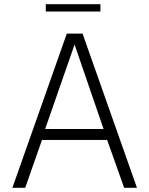

<svg xmlns="http://www.w3.org/2000/svg" viewBox="-20 -894 711 914"><path d="M39 0 298 -734H373L632 0H571L490 -228H180L100 0ZM195 -280H473L335 -682ZM198 -839V-874H458V-839Z"/></svg>

Font: Exo Thin Light
Style: Regular
Weight: 300
Version: Version 2.000